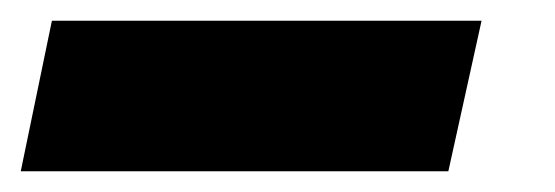

<svg xmlns="http://www.w3.org/2000/svg" viewBox="-101 27 535 185"><path d="M-81 192 -51 47H363L331 192Z"/></svg>

Font: Saira SemiExpanded Black
Style: Italic
Weight: 900
Width: 6
Italic angle: -12°
Designer: Hector Gatti with collaboration of the Omnibus-Type team
Foundry: Omnibus-Type
Version: Version 1.101